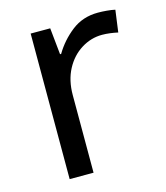

<svg xmlns="http://www.w3.org/2000/svg" viewBox="-88 -615 589 683"><g transform="rotate(-15 206.5 -273.0)"><path d="M335 -546Q350 -546 367.5 -544.5Q385 -543 398 -540L387 -459Q374 -462 358.5 -464Q343 -466 329 -466Q288 -466 252 -443.5Q216 -421 194.5 -380.5Q173 -340 173 -286V0H85V-536H157L167 -438H171Q197 -482 238 -514Q279 -546 335 -546Z"/></g></svg>

Font: Noto Sans Tifinagh Hawad
Style: Regular
Weight: 400
Designer: JamraPatel
Foundry: JamraPatel LLC
Version: Version 2.006; ttfautohint (v1.8.4.7-5d5b)